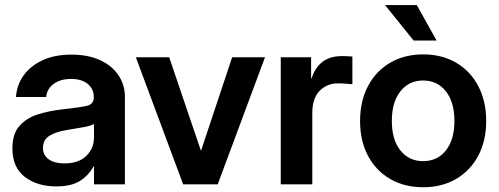

<svg xmlns="http://www.w3.org/2000/svg" viewBox="-20 -748 2023 779"><path d="M208 8.3Q130.9 8.3 80.6 -30.3Q30.3 -68.8 30.3 -146Q30.3 -204.6 58.6 -236.8Q86.9 -269 133.1 -283.7Q179.2 -298.3 232.4 -304.2Q303.7 -312 332 -318.6Q360.4 -325.2 360.4 -351.6V-355Q360.4 -387.2 335.9 -407.5Q311.5 -427.7 268.6 -427.7Q224.6 -427.7 197.3 -407.2Q169.9 -386.7 167.5 -354.5H44.9Q47.9 -402.3 75.2 -441.2Q102.5 -480 151.9 -503.2Q201.2 -526.4 270 -526.4Q336.9 -526.4 385.5 -504.2Q434.1 -481.9 460.4 -443.1Q486.8 -404.3 486.8 -354.5V0H361.3V-72.8H359.4Q340.8 -37.6 305.4 -14.6Q270 8.3 208 8.3ZM240.7 -85Q298.8 -85 330.1 -115.5Q361.3 -146 361.3 -190.4V-245.1Q349.6 -237.8 318.4 -231.9Q287.1 -226.1 249.5 -220.2Q210.9 -214.4 182.6 -198.2Q154.3 -182.1 154.3 -147.9Q154.3 -118.2 177.7 -101.6Q201.2 -85 240.7 -85Z M1055.2 -515.6 863.3 0H723.1L531.2 -515.6H666.5L794.4 -138.7H796.4L921.9 -515.6Z M1119.1 0V-515.6H1242.2V-429.7H1244.1Q1258.3 -474.1 1288.6 -497.3Q1318.8 -520.5 1369.1 -520.5Q1381.3 -520.5 1391.6 -519.8Q1401.9 -519 1409.7 -518.6V-406.2Q1402.3 -407.2 1385.5 -408.4Q1368.7 -409.7 1350.6 -409.7Q1306.6 -409.7 1276.9 -379.4Q1247.1 -349.1 1247.1 -289.1V0Z M1696.8 11.7Q1620.6 11.7 1562.7 -22Q1504.9 -55.7 1472.9 -116.2Q1440.9 -176.8 1440.9 -257.3Q1440.9 -337.4 1472.9 -398.4Q1504.9 -459.5 1562.7 -493.4Q1620.6 -527.3 1696.8 -527.3Q1773.4 -527.3 1831.1 -493.4Q1888.7 -459.5 1920.7 -398.4Q1952.6 -337.4 1952.6 -257.3Q1952.6 -177.2 1920.7 -116.7Q1888.7 -56.2 1831.1 -22.2Q1773.4 11.7 1696.8 11.7ZM1696.8 -94.2Q1754.9 -94.2 1789.3 -137.9Q1823.7 -181.6 1823.7 -257.3Q1823.7 -333.5 1789.1 -377.4Q1754.4 -421.4 1696.8 -421.4Q1639.2 -421.4 1604.5 -377.4Q1569.8 -333.5 1569.8 -257.3Q1569.8 -181.2 1604.5 -137.7Q1639.2 -94.2 1696.8 -94.2ZM1658.2 -583.5 1542 -727.5H1670.9L1751.5 -583.5Z"/></svg>

Font: Inter Display Semi Bold
Style: Regular
Weight: 600
Designer: Rasmus Andersson
Foundry: rsms
Version: Version 4.000;git-37864ae